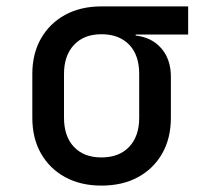

<svg xmlns="http://www.w3.org/2000/svg" viewBox="-20 -570 640 600"><path d="M297 10Q232 10 183.5 -16.5Q135 -43 108 -90.5Q81 -138 81 -202V-339Q81 -402 108 -449.5Q135 -497 183.5 -523.5Q232 -550 297 -550H568V-462H404V-459Q455 -453 484.5 -418.5Q514 -384 514 -330V-202Q514 -138 487 -90.5Q460 -43 411.5 -16.5Q363 10 297 10ZM297 -78Q352 -78 383.5 -111Q415 -144 415 -202V-339Q415 -398 383.5 -430.5Q352 -463 297 -463Q242 -463 211 -429.5Q180 -396 180 -339V-202Q180 -144 211 -111Q242 -78 297 -78Z"/></svg>

Font: Pitagon Sans Mono Medium
Style: Regular
Weight: 500
Monospace: yes
Designer: Travis Tran
Foundry: Pitagon
Version: Version 1.001; ttfautohint (v1.8.4.7-5d5b);gftools[0.9.26]